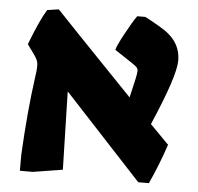

<svg xmlns="http://www.w3.org/2000/svg" viewBox="-46 -624 706 683"><g transform="rotate(5 307.0 -283.0)"><path d="M194 -289 201 -10 95 7H49V-50Q57 -206 74 -328Q78 -353 78 -369Q78 -382 74 -391Q70 -400 59 -415L38 -444Q72 -533 96 -571L137 -577L215 -495L415 -287Q435 -369 435 -382Q435 -390 431 -395Q427 -400 415 -408L350 -451Q351 -462 377 -510Q403 -558 417 -577H446Q455 -573 495 -550Q538 -526 557 -497.5Q576 -469 576 -432Q576 -377 499 -199L566 -131Q541 -56 510 11H472Z"/></g></svg>

Font: Suez One
Style: Regular
Weight: 400
Version: Version 1.000